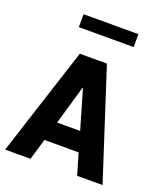

<svg xmlns="http://www.w3.org/2000/svg" viewBox="-153 -957 919 1062"><g transform="rotate(20 306.5 -426.0)"><path d="M426.8 0 390.1 -124.5H188.5L152.3 0H2.9L209.5 -639.6H369.1L576.2 0ZM288.1 -467.8 221.7 -238.8H357.4L290.5 -467.8ZM477.1 -852.1V-775.9H154.3V-852.1Z"/></g></svg>

Font: Yantramanav Black
Style: Regular
Weight: 900
Version: Version 1.001;PS 1.0;hotconv 1.0.72;makeotf.lib2.5.5900; ttf